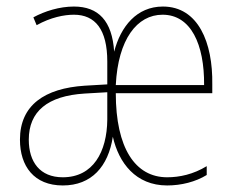

<svg xmlns="http://www.w3.org/2000/svg" viewBox="-20 -557 721 587"><path d="M478 -537C398 -537 349 -476 329 -399C323 -493 281 -537 206 -537C162 -537 117 -523 82 -504L92 -480C135 -504 176 -512 206 -512C271 -512 308 -467 308 -369V-299L239 -295C117 -287 41 -236 41 -130C41 -49 84 10 172 10C260 10 311 -48 325 -139C343 -59 395 10 491 10C534 10 578 -1 612 -22V-49C571 -24 529 -15 491 -15C393 -15 334 -105 334 -272H629V-299C631 -427 586 -537 478 -537ZM477 -512C564 -512 605 -421 604 -297H334C341 -437 399 -512 477 -512ZM239 -271 308 -275V-191C307 -93 265 -15 172 -15C102 -15 68 -62 68 -130C68 -216 125 -264 239 -271Z"/></svg>

Font: Noto Sans Arabic UI Cn Th
Style: Regular
Weight: 100
Width: 3
Designer: Monotype Design Team, Nadine Chahine and Nizar Qandah
Foundry: Monotype Imaging Inc.
Version: Version 2.010